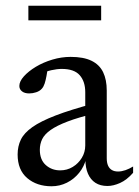

<svg xmlns="http://www.w3.org/2000/svg" viewBox="-20 -640 484 670"><path d="M306.5 -278.5 314.5 -245Q254 -230.5 216 -216Q178 -201.5 156.8 -186.5Q135.5 -171.5 127.2 -154.5Q119 -137.5 119 -117.5Q119 -82.5 139.8 -64Q160.5 -45.5 190 -45.5Q214 -45.5 233.8 -57.5Q253.5 -69.5 265.5 -89.2Q277.5 -109 277.5 -132.5V-318Q277.5 -355.5 258.2 -377.5Q239 -399.5 195.5 -399.5Q179 -399.5 159 -395Q139 -390.5 121 -381L146.5 -404Q145 -389.5 142.2 -374.8Q139.5 -360 135.8 -348.5Q132 -337 126 -330.5Q118.5 -322 106.2 -318Q94 -314 82 -314Q66 -314 56.8 -321.2Q47.5 -328.5 47.5 -340Q47.5 -356 63.5 -373.8Q79.5 -391.5 105.2 -407Q131 -422.5 162.8 -432Q194.5 -441.5 226.5 -441.5Q271.5 -441.5 299.2 -428Q327 -414.5 339.8 -388.2Q352.5 -362 352.5 -324V-88Q352.5 -72.5 357 -62.2Q361.5 -52 370.2 -46.8Q379 -41.5 392 -41.5Q404 -41.5 417.8 -46.2Q431.5 -51 444.5 -59V-37Q422.5 -12 399 -1.5Q375.5 9 355 9Q330 9 313 -2Q296 -13 287 -33.8Q278 -54.5 278 -83L281 -87.5Q274 -59 256.2 -37Q238.5 -15 213.5 -2.5Q188.5 10 160 10Q108.5 10 75 -18.5Q41.5 -47 41.5 -101Q41.5 -129.5 52.8 -152.8Q64 -176 93 -196.5Q122 -217 174 -237Q226 -257 306.5 -278.5ZM79 -569V-620H333V-569Z"/></svg>

Font: Newsreader 24pt
Style: Regular
Weight: 400
Designer: Hugues Gentile
Foundry: Production Type
Version: Version 1.003